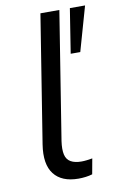

<svg xmlns="http://www.w3.org/2000/svg" viewBox="-83 -752 505 809"><g transform="rotate(-10 170.0 -348.0)"><path d="M187 9Q115 9 82 -33.5Q49 -76 62 -159L149 -705H230L143 -159Q138 -124 143 -102Q148 -80 165.5 -70Q183 -60 211 -60Q223 -60 234.5 -61.5Q246 -63 258 -65L246 1Q233 5 217.5 7Q202 9 187 9ZM245 -515 275 -705H340L286 -515Z"/></g></svg>

Font: Nunito Sans 12pt ExtraLight 12pt
Style: Italic
Weight: 400
Italic angle: -9°
Version: Version 3.101;gftools[0.9.27]